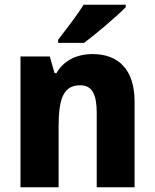

<svg xmlns="http://www.w3.org/2000/svg" viewBox="-20 -879 650 806"><path d="M508 -849V-859H331C303 -814 257 -755 224 -712V-699H333C384 -737 472 -812 508 -849ZM369 -652C303 -652 248 -626 217 -572H209L189 -642H66V-93H226V-346C226 -465 246 -521 317 -521C367 -521 386 -482 386 -406V-93H545V-452C545 -588 476 -652 369 -652Z"/></svg>

Font: Noto Sans Kannada UI SemiCondensed ExtraBold
Style: Regular
Weight: 800
Width: 4
Designer: Jelle Bosma - Monotype Design Team
Foundry: Monotype Imaging Inc.
Version: Version 2.005